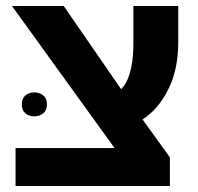

<svg xmlns="http://www.w3.org/2000/svg" viewBox="-20 -622 661 642"><path d="M449 -8 20 -602H193L418 -276L548 -96ZM32 0V-127H510L548 -96V0ZM371 -196 321 -300Q350 -300 370 -312Q390 -324 402 -347Q414 -370 420 -402.5Q426 -435 426 -476V-602H576V-482Q576 -393 545.5 -329Q515 -265 468 -230.5Q421 -196 371 -196ZM53 -273Q53 -293 65 -303Q77 -313 95 -313Q112 -313 124.5 -303Q137 -293 137 -273Q137 -253 124.5 -243Q112 -233 95 -233Q77 -233 65 -243Q53 -253 53 -273Z"/></svg>

Font: Noto Sans Hebrew
Style: Bold
Weight: 700
Designer: Monotype Design Team
Foundry: Monotype Imaging Inc.
Version: Version 2.003